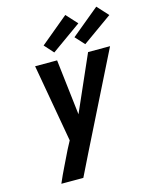

<svg xmlns="http://www.w3.org/2000/svg" viewBox="-142 -1081 930 1173"><g transform="rotate(-15 323.5 -495.0)"><path d="M236 0H97Q118 -49 141.5 -96.5Q165 -144 188 -192L215 -243L128 -735H267L308 -383L463 -735H602L306 -142ZM459 -786 406 -844 583 -990 647 -920ZM263 -786 211 -844 387 -990 451 -920Z"/></g></svg>

Font: Iosevka Aile Extrabold Oblique
Style: Regular
Weight: 800
Italic angle: -9°
Designer: Belleve Invis
Foundry: Belleve Invis
Version: Version 31.1.0; ttfautohint (v1.8.4)